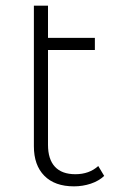

<svg xmlns="http://www.w3.org/2000/svg" viewBox="-20 -656 422 680"><path d="M349 -33Q330 -15 301.5 -5.5Q273 4 242 4Q174 4 137 -33.5Q100 -71 100 -138V-636H150V-522H316V-479H150V-143Q150 -92 174.5 -65.5Q199 -39 247 -39Q296 -39 328 -68Z"/></svg>

Font: Montserrat Alternates Light
Style: Regular
Weight: 300
Designer: Julieta Ulanovsky
Foundry: Julieta Ulanovsky
Version: Version 7.200